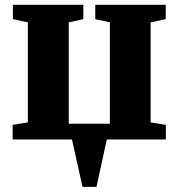

<svg xmlns="http://www.w3.org/2000/svg" viewBox="-20 -568 728 782"><path d="M316 193 273 0H31.5V-59.5L93.5 -69.5V-477L32.5 -490V-548.5H319.5V-490L260 -477V-64H427.5V-477L368 -490V-548.5H655V-490L593.5 -477V-69.5L655.5 -59.5V0H415L373 193Z"/></svg>

Font: Merriweather 36pt Black
Style: Regular
Weight: 900
Version: Version 2.100